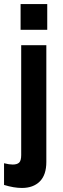

<svg xmlns="http://www.w3.org/2000/svg" viewBox="-45 -717 310 951"><path d="M-25 199V91.5Q0.5 98 18 98Q40 98 50 88.2Q60 78.5 60 51V-493H184.5V85Q184.5 149.5 152 181.8Q119.5 214 63.5 214Q24 214 -25 199ZM57 -697H189V-569.5H57Z"/></svg>

Font: HK Grotesk
Style: Bold
Weight: 700
Designer: Alfredo Marco Pradil
Foundry: Hanken Design Co.
Version: Version 3.001